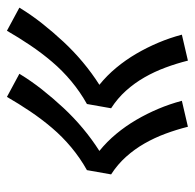

<svg xmlns="http://www.w3.org/2000/svg" viewBox="-24 -606 549 540"><g transform="rotate(90 250.0 -335.5)"><path d="M252 -81 187 -116Q207 -149 231.5 -180Q256 -211 283 -240Q310 -269 340.5 -294.5Q371 -320 404 -341Q378 -362 356 -388.5Q334 -415 316.5 -445Q299 -475 285.5 -507Q272 -539 263 -573L336 -590Q344 -558 355.5 -527Q367 -496 383 -468Q399 -440 420.5 -416Q442 -392 470 -374L458 -306Q424 -287 394 -262Q364 -237 339 -207.5Q314 -178 292.5 -146Q271 -114 252 -81ZM66 -81 1 -116Q21 -149 45.5 -180Q70 -211 97 -240Q124 -269 154.5 -294.5Q185 -320 218 -341Q192 -362 170 -388.5Q148 -415 130.5 -445Q113 -475 99.5 -507Q86 -539 77 -573L150 -590Q158 -558 169.5 -527Q181 -496 197 -468Q213 -440 234.5 -416Q256 -392 284 -374L272 -306Q238 -287 208 -262Q178 -237 153 -207.5Q128 -178 106.5 -146Q85 -114 66 -81Z"/></g></svg>

Font: Iosevka SS18
Style: Italic
Weight: 400
Italic angle: -9°
Monospace: yes
Designer: Belleve Invis
Foundry: Belleve Invis
Version: Version 25.1.1; ttfautohint (v1.8.4)